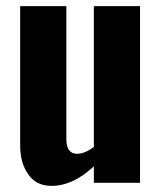

<svg xmlns="http://www.w3.org/2000/svg" viewBox="-20 -598 530 628"><path d="M73 -27C55 -52 46 -83 46 -122V-578H197V-143C197 -111 209 -95 232 -95C248 -95 266 -102 287 -117V-578H438V0H287V-54C241 -11 195 10 149 10C116 10 90 -2 73 -27Z"/></svg>

Font: Oswald SemiBold
Style: Regular
Weight: 400
Version: Version